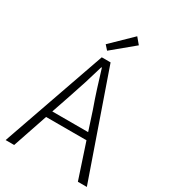

<svg xmlns="http://www.w3.org/2000/svg" viewBox="-225 -1059 1037 1169"><g transform="rotate(30 293.5 -474.0)"><path d="M263 -729H325L579 0H516L435 -245H151L68 0H8ZM419 -293 376 -425Q353 -489 334 -549Q315 -609 295 -675H291Q272 -609 253 -549Q234 -489 212 -425L167 -293ZM244 -810 386 -948 422 -905 271 -780Z"/></g></svg>

Font: Kinto Sans Light
Style: Regular
Weight: 300
Designer: Authors: Ryoko NISHIZUKA  (kana & ideographs); Paul D. Hunt (Latin, Greek & Cyrillic); Wenlong ZHANG  (bopomofo); Sandol
Foundry: Adobe Systems Incorporated, ookami Inc.
Version: Version 0.001